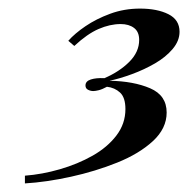

<svg xmlns="http://www.w3.org/2000/svg" viewBox="-20 -774 438 447"><path d="M306 -754Q346 -754 372 -741Q398 -728 398 -700Q398 -679 382 -660Q366 -641 341 -626.5Q316 -612 287.5 -601.5Q259 -591 235 -586Q291 -585 329.5 -568.5Q368 -552 368 -512Q368 -475 336 -445.5Q304 -416 253 -395.5Q202 -375 145 -362.5Q88 -350 38 -347V-365Q78 -368 119.5 -380Q161 -392 195.5 -411.5Q230 -431 251 -458.5Q272 -486 272 -520Q272 -547 259.5 -558.5Q247 -570 229 -572Q218 -566 210 -564Q202 -562 197 -562Q191 -562 185 -565Q179 -568 179 -575Q179 -585 191.5 -589Q204 -593 223 -592Q258 -607 281 -630Q304 -653 304 -681Q304 -700 292 -709Q280 -718 261 -718Q236 -718 209.5 -706.5Q183 -695 153 -667L139 -679Q154 -696 179 -713Q204 -730 236.5 -742Q269 -754 306 -754Z"/></svg>

Font: Playfair Display
Style: Bold Italic
Weight: 700
Italic angle: -14°
Designer: Claus Eggers Sørensen
Foundry: Claus Eggers Sørensen
Version: Version 1.203